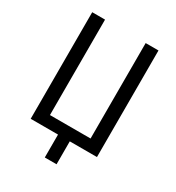

<svg xmlns="http://www.w3.org/2000/svg" viewBox="-199 -819 998 1089"><g transform="rotate(30 300.0 -274.0)"><path d="M262 150H339V0H517V-698H433V-73H167V-698H83V0H262Z"/></g></svg>

Font: IBM Mono
Style: Regular
Weight: 400
Monospace: yes
Designer: Mike Abbink, Paul van der Laan, Pieter van Rosmalen
Foundry: Bold Monday
Version: Version 2.3